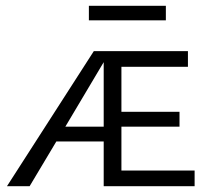

<svg xmlns="http://www.w3.org/2000/svg" viewBox="-20 -641 728 661"><path d="M551 -571H286V-621H551ZM650 -54V0H337V-154H174L82 0H4L303 -465H627V-411H398V-256H598V-205H398V-54ZM337 -205V-427L205 -205Z"/></svg>

Font: Ysabeau SC
Style: Regular
Weight: 400
Designer: Christian Thalmann (Catharsis Fonts)
Version: Version 0.003